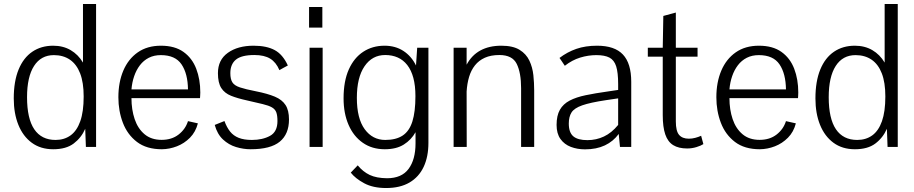

<svg xmlns="http://www.w3.org/2000/svg" viewBox="-20 -740 4604 967"><path d="M248 11.7Q184.6 11.7 140.1 -21Q95.7 -53.7 72.5 -111.3Q49.3 -168.9 49.3 -244.1Q49.3 -330.6 73.7 -389.9Q98.1 -449.2 142.8 -479.5Q187.5 -509.8 247.6 -509.8Q297.9 -509.8 335.9 -487.5Q374 -465.3 397.9 -424.8V-719.7H463.9V0H412.6L409.2 -91.3Q389.6 -46.4 351.3 -17.3Q313 11.7 248 11.7ZM259.8 -35.2Q303.7 -35.2 335.4 -58.1Q367.2 -81.1 384.3 -129.4Q401.4 -177.7 401.4 -253.9Q401.4 -324.7 383.5 -370.6Q365.7 -416.5 332 -439.5Q298.3 -462.4 251.5 -462.4Q186.5 -462.4 151.4 -407.7Q116.2 -353 116.2 -250.5Q116.2 -142.6 152.6 -88.9Q189 -35.2 259.8 -35.2Z M795.4 11.7Q718.3 11.7 669.9 -25.1Q621.6 -62 598.9 -121.6Q576.2 -181.2 576.2 -250Q576.2 -325.7 601.1 -384.3Q626 -442.9 673.8 -476.3Q721.7 -509.8 790.5 -509.8Q860.4 -509.8 904.1 -478.5Q947.8 -447.3 968.3 -393.8Q988.8 -340.3 988.8 -273.9Q988.8 -272 988.5 -266.6Q988.3 -261.2 988 -255.6Q987.8 -250 987.3 -245.6H642.1Q642.1 -188 658.2 -140.1Q674.3 -92.3 708 -64Q741.7 -35.6 793.9 -35.6Q845.2 -35.6 879.6 -62.5Q914.1 -89.4 926.8 -129.9L976.6 -118.7Q965.3 -75.2 936.8 -46.4Q908.2 -17.6 871.1 -3.2Q834 11.2 795.4 11.7ZM642.1 -289.6H926.8Q925.8 -369.1 894.3 -415.8Q862.8 -462.4 790 -462.4Q755.9 -462.4 729.5 -449Q703.1 -435.5 684.8 -411.6Q666.5 -387.7 655.8 -356.4Q645 -325.2 642.1 -289.6Z M1242.2 11.7Q1205.6 11.7 1168.7 0.5Q1131.8 -10.7 1103 -37.6Q1074.2 -64.5 1061.5 -110.8L1110.4 -130.4Q1122.1 -98.6 1138.9 -77.4Q1155.8 -56.2 1182.4 -45.7Q1209 -35.2 1248.5 -35.2Q1302.2 -35.2 1339.8 -55.7Q1377.4 -76.2 1377.4 -130.4Q1377.4 -158.2 1371.6 -174.1Q1365.7 -189.9 1349.6 -199.2Q1333.5 -208.5 1303 -215.8Q1272.5 -223.1 1223.1 -234.4Q1176.3 -244.6 1143.8 -257.6Q1111.3 -270.5 1094.5 -296.6Q1077.6 -322.8 1077.6 -371.6Q1077.6 -438.5 1127.7 -474.1Q1177.7 -509.8 1257.3 -509.8Q1322.3 -509.8 1363.3 -487.8Q1404.3 -465.8 1429.7 -410.2Q1429.7 -410.2 1423.3 -406.7Q1417 -403.3 1408.4 -398.7Q1399.9 -394 1393.6 -390.4Q1387.2 -386.7 1387.2 -386.7Q1370.6 -426.3 1340.8 -444.6Q1311 -462.9 1261.2 -462.9Q1196.3 -462.9 1168.2 -439.7Q1140.1 -416.5 1140.1 -371.6Q1140.1 -341.3 1150.4 -325.2Q1160.6 -309.1 1188.5 -299.8Q1216.3 -290.5 1268.6 -280.3Q1327.6 -268.6 1364.3 -253.2Q1400.9 -237.8 1418.2 -210.9Q1435.5 -184.1 1435.5 -138.2Q1435.5 -64.9 1389.2 -26.6Q1342.8 11.7 1242.2 11.7Z M1539.1 0V-499.5H1605V0ZM1536.6 -601.1V-704.6H1603.5V-601.1Z M1924.8 207Q1858.9 207 1814.5 183.1Q1770 159.2 1746.6 129.4L1781.7 92.8Q1808.1 125 1842 141.1Q1876 157.2 1929.2 157.7Q2002.9 157.7 2037.8 110.6Q2072.8 63.5 2072.8 -18.1V-74.2Q2051.3 -35.6 2013.7 -12Q1976.1 11.7 1918 11.7Q1854 11.7 1807.4 -20.8Q1760.7 -53.2 1735.6 -111.1Q1710.4 -168.9 1710.4 -244.6Q1710.4 -331.5 1736.8 -390.4Q1763.2 -449.2 1809.8 -479.5Q1856.4 -509.8 1916.5 -509.8Q1971.2 -509.8 2011.5 -483.6Q2051.8 -457.5 2075.2 -410.2L2081.1 -499.5H2137.7V-20.5Q2137.7 49.3 2113.8 100.3Q2089.8 151.4 2042.5 179.2Q1995.1 207 1924.8 207ZM1920.4 -35.2Q1974.6 -35.2 2008.1 -57.4Q2041.5 -79.6 2056.9 -128.2Q2072.3 -176.8 2072.3 -255.9Q2072.3 -308.6 2061.8 -347.7Q2051.3 -386.7 2031.2 -412.4Q2011.2 -438 1983.2 -450.4Q1955.1 -462.9 1919.9 -462.9Q1854.5 -462.9 1815.9 -406.2Q1777.3 -349.6 1777.3 -247.1Q1777.3 -143.1 1816.9 -89.1Q1856.4 -35.2 1920.4 -35.2Z M2264.6 0V-499.5H2330.1V-414.1Q2355.5 -461.9 2399.4 -485.8Q2443.4 -509.8 2504.9 -509.8Q2563.5 -509.8 2596.9 -489Q2630.4 -468.3 2646.2 -434.6Q2662.1 -400.9 2666.3 -361.3Q2670.4 -321.8 2670.4 -284.7V0H2604.5V-295.9Q2604.5 -373.5 2582.5 -418.2Q2560.5 -462.9 2495.1 -462.9Q2452.1 -462.9 2421.9 -449.2Q2391.6 -435.5 2372.1 -410.9Q2352.5 -386.2 2342.5 -352.5Q2332.5 -318.8 2330.1 -278.8L2330.6 0Z M2926.3 12.2Q2887.7 12.2 2855 -0.2Q2822.3 -12.7 2802.7 -40Q2783.2 -67.4 2783.2 -110.8Q2783.2 -157.7 2799.8 -187Q2816.4 -216.3 2849.1 -233.4Q2881.8 -250.5 2929.9 -260.5Q2978 -270.5 3041 -279.3L3093.3 -287.1V-316.4Q3093.3 -374.5 3083.3 -406Q3073.2 -437.5 3049.3 -450Q3025.4 -462.4 2983.4 -462.4Q2942.9 -462.4 2902.1 -450Q2861.3 -437.5 2824.7 -408.7Q2824.7 -408.7 2820.6 -414.8Q2816.4 -420.9 2811.3 -428.7Q2806.2 -436.5 2802 -442.4Q2797.9 -448.2 2797.9 -448.2Q2836.9 -478 2882.8 -493.9Q2928.7 -509.8 2987.3 -509.8Q3075.7 -509.8 3117.4 -465.3Q3159.2 -420.9 3159.2 -328.1V0H3102.5L3096.2 -65.4Q3068.8 -27.8 3026.4 -7.8Q2983.9 12.2 2926.3 12.2ZM2938.5 -34.2Q2982.9 -34.2 3021.7 -52.5Q3060.5 -70.8 3093.3 -110.8V-244.6L3031.2 -235.4Q2952.6 -223.6 2912.4 -209.5Q2872.1 -195.3 2858.4 -173.6Q2844.7 -151.9 2844.7 -117.7Q2844.7 -72.8 2867.4 -53.5Q2890.1 -34.2 2938.5 -34.2Z M3440.9 7.8Q3397.9 7.8 3370.6 -9Q3343.3 -25.9 3330.6 -63Q3317.9 -100.1 3317.9 -160.2V-454.6H3242.7V-499.5H3317.9L3320.8 -659.7L3383.8 -676.8V-499.5H3493.2V-454.6H3383.8V-128.4Q3383.8 -80.1 3400.1 -60.8Q3416.5 -41.5 3449.2 -41.5Q3465.8 -41.5 3481.4 -45.7Q3497.1 -49.8 3511.2 -56.2L3522.5 -14.2Q3510.7 -6.3 3488 0.7Q3465.3 7.8 3440.9 7.8Z M3807.1 11.7Q3730 11.7 3681.6 -25.1Q3633.3 -62 3610.6 -121.6Q3587.9 -181.2 3587.9 -250Q3587.9 -325.7 3612.8 -384.3Q3637.7 -442.9 3685.5 -476.3Q3733.4 -509.8 3802.2 -509.8Q3872.1 -509.8 3915.8 -478.5Q3959.5 -447.3 3980 -393.8Q4000.5 -340.3 4000.5 -273.9Q4000.5 -272 4000.2 -266.6Q4000 -261.2 3999.8 -255.6Q3999.5 -250 3999 -245.6H3653.8Q3653.8 -188 3669.9 -140.1Q3686 -92.3 3719.7 -64Q3753.4 -35.6 3805.7 -35.6Q3856.9 -35.6 3891.4 -62.5Q3925.8 -89.4 3938.5 -129.9L3988.3 -118.7Q3977.1 -75.2 3948.5 -46.4Q3919.9 -17.6 3882.8 -3.2Q3845.7 11.2 3807.1 11.7ZM3653.8 -289.6H3938.5Q3937.5 -369.1 3906 -415.8Q3874.5 -462.4 3801.8 -462.4Q3767.6 -462.4 3741.2 -449Q3714.8 -435.5 3696.5 -411.6Q3678.2 -387.7 3667.5 -356.4Q3656.7 -325.2 3653.8 -289.6Z M4285.6 11.7Q4222.2 11.7 4177.7 -21Q4133.3 -53.7 4110.1 -111.3Q4086.9 -168.9 4086.9 -244.1Q4086.9 -330.6 4111.3 -389.9Q4135.7 -449.2 4180.4 -479.5Q4225.1 -509.8 4285.2 -509.8Q4335.4 -509.8 4373.5 -487.5Q4411.6 -465.3 4435.5 -424.8V-719.7H4501.5V0H4450.2L4446.8 -91.3Q4427.2 -46.4 4388.9 -17.3Q4350.6 11.7 4285.6 11.7ZM4297.4 -35.2Q4341.3 -35.2 4373 -58.1Q4404.8 -81.1 4421.9 -129.4Q4439 -177.7 4439 -253.9Q4439 -324.7 4421.1 -370.6Q4403.3 -416.5 4369.6 -439.5Q4335.9 -462.4 4289.1 -462.4Q4224.1 -462.4 4189 -407.7Q4153.8 -353 4153.8 -250.5Q4153.8 -142.6 4190.2 -88.9Q4226.6 -35.2 4297.4 -35.2Z"/></svg>

Font: Pontano Sans Light
Style: Regular
Weight: 300
Designer: Vernon Adams
Foundry: Vernon Adams
Version: Version 2.001